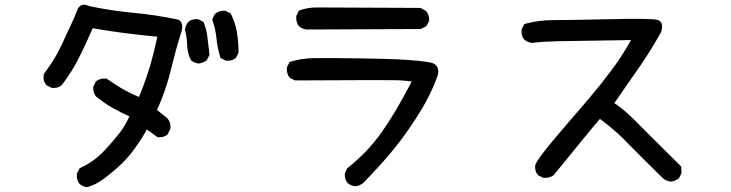

<svg xmlns="http://www.w3.org/2000/svg" viewBox="-20 -738 3040 799"><path d="M342.3 41Q333.5 40 325.9 36.6Q318.4 33.2 311.5 27.8L311 27.3L310.5 26.9Q297.9 9.8 299.8 -14.2V-15.1L300.3 -16.1L310.1 -35.6L311 -37.6L313 -38.6Q341.8 -51.8 367.7 -70.3Q376.5 -76.2 385 -83.5Q393.6 -90.8 402.6 -99.4Q411.6 -107.9 420.4 -117.7Q447.8 -147.5 475.1 -181.2Q500 -212.9 518.6 -253.9Q483.9 -269 450.2 -288.1Q413.6 -308.6 379.9 -336.4L379.4 -336.9Q366.2 -352.5 368.2 -376.5V-377.4L368.7 -378.4L378.4 -397.9L379.4 -399.4L380.4 -400.4Q397.5 -413.1 421.4 -411.1H422.9L424.3 -410.2Q472.7 -377 502.9 -360.8Q530.3 -345.7 558.1 -334.5Q563.5 -347.2 568.4 -359.6Q573.2 -372.1 577.9 -384.3Q582.5 -396.5 586.7 -408.9Q590.8 -421.4 595 -433.8Q599.1 -446.3 603 -458.5Q621.1 -520.5 634.8 -585.4Q567.4 -591.3 500 -600.1Q432.1 -608.9 365.7 -620.6Q352.5 -589.4 338.6 -559.6Q324.7 -529.8 310.1 -500.5Q299.8 -480 288.3 -460.2Q276.9 -440.4 263.9 -421.4Q251 -402.3 237.3 -384.3L236.8 -383.8L236.3 -383.3Q228.5 -376.5 218.5 -373.8Q208.5 -371.1 196.8 -372.1H195.8L194.8 -372.6L175.3 -382.3L174.3 -382.8L173.3 -383.8Q157.7 -401.4 162.1 -427.7L162.6 -429.2L163.1 -430.2Q200.2 -482.4 215.6 -510.5Q231 -538.6 245.1 -569.8Q259.3 -601.1 274.9 -633.8Q290.5 -666.5 301.3 -695.3Q307.1 -712.4 321 -716.8Q335 -721.2 352.5 -712.4Q441.9 -693.4 535.6 -684.6Q630.9 -675.8 721.2 -656.2L721.7 -655.8H722.7Q745.1 -643.6 735.4 -606.9Q722.2 -565.9 710.9 -524.4Q699.7 -482.9 689.5 -440.9Q682.6 -413.6 674.1 -386.5Q665.5 -359.4 655.3 -332.8Q645 -306.2 633.3 -280.3L674.3 -247.6H674.8L675.3 -247.1Q692.9 -227.5 688.5 -201.2V-200.2L688 -199.7L678.2 -180.2L677.7 -178.7L676.8 -178.2Q668.9 -171.4 658.9 -168.7Q648.9 -166 637.2 -167H635.7L634.3 -168L590.8 -199.2Q573.2 -165.5 542 -121.6Q507.3 -73.2 462.9 -35.2Q448.2 -22.5 435.8 -12.5Q423.3 -2.4 413.1 5.1Q402.8 12.7 394.5 17.6Q382.8 25.4 370.1 31Q357.4 36.6 344.7 40.5L343.3 41ZM806.2 -473.6Q788.6 -476.1 775.4 -486.8L774.4 -487.3L773.9 -488.8Q759.8 -517.1 758.8 -550.8Q757.8 -582 750 -613.8V-614.7V-615.7Q752.4 -633.3 763.2 -646.5L763.7 -647Q771.5 -653.8 781.5 -656.5Q791.5 -659.2 803.2 -658.2H804.2L805.2 -657.7L824.7 -647.9L826.7 -647L827.6 -644.5Q839.8 -614.7 843.8 -579.1Q847.7 -544.4 851.6 -511.2V-509.8L851.1 -508.3L841.3 -488.8L840.3 -487.3L839.4 -486.3Q836.4 -484.4 833.3 -482.7Q830.1 -481 826.9 -479.5Q823.7 -478 820.6 -476.8Q817.4 -475.6 814 -474.9Q810.5 -474.1 807.1 -473.6H806.6ZM919.4 -485.8 899.9 -495.6 897.5 -497.1 897 -499Q884.8 -537.1 880.9 -578.1Q877 -617.7 863.8 -654.3L862.8 -656.7L863.8 -658.7L873.5 -678.2L874 -679.2L875 -680.2Q892.6 -695.3 916.5 -693.4H917.5L918.5 -692.9L938 -683.1L939.9 -682.1L940.9 -680.2Q959 -644.5 965.8 -604Q968.3 -590.8 969.7 -576.9Q971.2 -563 971.9 -549.1Q972.7 -535.2 972.7 -520.5V-519L972.2 -518.1L962.4 -498.5L961.9 -497.1L960.9 -496.6Q955.6 -492.2 949.5 -489.5Q943.4 -486.8 936.3 -485.8Q929.2 -484.9 921.4 -485.4H920.4Z M1457.5 37.1Q1439.9 34.7 1426.8 23.9L1426.3 23.4Q1413.1 7.8 1415 -16.1V-17.1L1415.5 -18.1L1425.3 -37.6L1425.8 -39.1L1427.2 -39.6Q1508.3 -103.5 1567.4 -186.5Q1625 -267.1 1693.4 -398.9Q1684.6 -399.9 1676.3 -400.9Q1668 -401.9 1659.4 -402.6Q1650.9 -403.3 1642.3 -403.8Q1633.8 -404.3 1625 -404.3Q1585 -405.3 1209 -403.3H1207.5L1206.5 -403.8L1187 -413.6L1185.5 -414.6L1184.6 -415.5Q1171.9 -432.6 1173.8 -456.5V-457.5L1174.3 -458.5L1184.1 -478L1185.5 -480.5L1188 -481Q1233.4 -495.1 1285.6 -496.1Q1336.9 -497.1 1471.7 -495.1Q1516.6 -494.6 1553.5 -493.7Q1590.3 -492.7 1618.7 -491.7Q1647 -490.7 1667.5 -489.3Q1728 -485.4 1768.6 -478.5Q1770.5 -478 1772.5 -477.5Q1774.4 -477.1 1776.4 -476.6Q1785.6 -474.1 1791.7 -469Q1797.9 -463.9 1800.8 -456.8Q1803.7 -449.7 1803.7 -440.7Q1803.7 -431.6 1800.8 -421.4L1800.3 -420.9Q1790 -392.6 1777.6 -365.2Q1765.1 -337.9 1750.7 -311.5Q1736.3 -285.2 1720.2 -259.8Q1671.9 -183.1 1619.9 -118.9Q1567.9 -54.7 1491.7 23.4L1491.2 23.9L1490.7 24.4Q1476.1 35.2 1458.5 37.1H1458ZM1256.3 -615.2Q1237.8 -617.2 1224.6 -628.4L1224.1 -628.9L1223.6 -629.4Q1210.9 -646.5 1212.9 -670.4V-671.4L1213.4 -672.4L1223.1 -691.9L1224.1 -694.3L1226.6 -694.8Q1259.8 -707 1296.9 -707Q1333 -707 1727.5 -705.1H1729L1730.5 -704.6L1752 -692.9L1752.4 -692.4L1753.4 -691.4Q1767.6 -675.8 1765.6 -651.9V-650.4L1765.1 -649.4L1754.4 -629.9L1753.4 -628.4L1751.5 -627.4L1731.9 -617.7L1731 -617.2H1729.5L1256.8 -615.2Z M2771 17.6Q2753.4 15.6 2739.7 4.9L2739.3 4.4Q2645.5 -87.4 2589.4 -145Q2583 -151.9 2576.2 -158.4Q2569.3 -165 2562.5 -171.6Q2555.7 -178.2 2548.6 -184.6Q2541.5 -190.9 2534.4 -197Q2527.3 -203.1 2520 -209.2Q2512.7 -215.3 2505.6 -220.9Q2498.5 -226.6 2491.2 -232.2Q2483.9 -237.8 2476.6 -243.2Q2445.8 -208.5 2284.7 -9.8L2284.2 -9.3L2283.7 -8.8Q2266.6 3.9 2241.7 2H2240.7L2239.7 1.5L2220.2 -8.3L2218.8 -8.8L2218.3 -9.8Q2205.1 -25.4 2207 -49.3V-50.3L2207.5 -50.8Q2217.3 -79.1 2305.7 -182.1Q2393.1 -284.2 2434.1 -332Q2475.1 -379.9 2522.5 -442.9Q2567.4 -502 2606 -571.3Q2351.6 -567.4 2298.3 -566.4Q2244.6 -565.4 2193.8 -559.6H2193.4H2192.9Q2175.3 -562 2162.1 -572.8L2161.6 -573.2Q2148.4 -588.9 2150.4 -613.8V-614.7L2150.9 -615.7L2160.6 -635.3L2162.1 -637.7L2164.6 -638.7Q2219.7 -654.3 2282.7 -654.3Q2344.7 -654.3 2519.5 -658.2Q2606.4 -660.2 2655.8 -659.4Q2705.1 -658.7 2717.3 -654.8Q2743.7 -646.5 2731.4 -605L2731 -604L2730.5 -603.5Q2691.4 -533.2 2646.5 -467.3Q2602.5 -403.8 2536.6 -309.1Q2551.8 -298.8 2565.9 -287.6Q2580.1 -276.4 2593.3 -264.4Q2606.4 -252.4 2619.6 -239.3Q2659.7 -198.2 2812.5 -47.4L2814.5 -45.4V-43.5L2816.4 -20V-18.6L2815.9 -17.1L2806.2 2.4L2805.2 3.9L2804.2 4.9Q2796.9 10.3 2788.8 13.4Q2780.8 16.6 2772 17.6H2771.5Z"/></svg>

Font: NaikaiFont
Style: SemiBold
Weight: 600
Version: Version 1.89